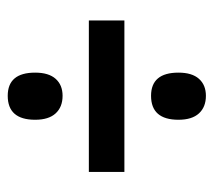

<svg xmlns="http://www.w3.org/2000/svg" viewBox="-48 -601 553 497"><g transform="rotate(-90 228.5 -352.5)"><path d="M229 -467Q200 -467 183.5 -485Q167 -503 167 -538Q167 -609 229 -609Q289 -609 289 -538Q289 -503 273 -485Q257 -467 229 -467ZM32 -307V-399H424V-307ZM229 -96Q200 -96 183.5 -114Q167 -132 167 -167Q167 -238 229 -238Q289 -238 289 -167Q289 -132 273 -114Q257 -96 229 -96Z"/></g></svg>

Font: Noto Sans Thai Looped ExtraCondensed SemiBold
Style: Regular
Weight: 600
Width: 2
Designer: Sasikarn Vongin, Ben Mitchell
Foundry: The Fontpad Ltd
Version: Version 1.001; ttfautohint (v1.8.4.7-5d5b)